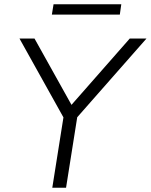

<svg xmlns="http://www.w3.org/2000/svg" viewBox="-20 -887 712 907"><path d="M227 0 285 -366 290 -314 72 -705H143L322 -384H311L593 -705H672L328 -314L350 -366L292 0ZM225 -818 233 -867H553L546 -818Z"/></svg>

Font: Nunito Sans 10pt Light
Style: Italic
Weight: 300
Italic angle: -9°
Designer: Vernon Adams
Foundry: Vernon Adams
Version: Version 3.101;gftools[0.9.27]